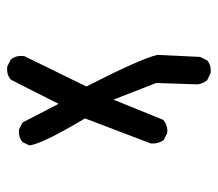

<svg xmlns="http://www.w3.org/2000/svg" viewBox="-56 -432 613 540"><g transform="rotate(-90 250.0 -161.5)"><path d="M315.4 125 294.9 115.2Q285.2 103.5 283.2 87.9L287.1 -28.3L240.2 -148.4L183.6 -8.8Q168 4.9 146.5 2.9L127 -6.8Q115.2 -22.5 117.2 -43.9L187.5 -228.5Q117.2 -345.7 111.3 -384.8L121.1 -404.3Q134.8 -416 156.2 -414.1L175.8 -404.3L228.5 -302.7Q281.2 -408.2 296.9 -437.5Q310.5 -449.2 333 -447.3L352.5 -437.5Q366.2 -421.9 362.3 -398.4Q342.8 -359.4 277.3 -224.6Q356.4 -69.3 366.2 -24.4L360.4 95.7L350.6 115.2Q336.9 127 315.4 125Z"/></g></svg>

Font: JasonHandwriting2
Style: Regular
Weight: 400
Version: Version 1.05.10